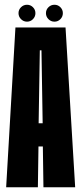

<svg xmlns="http://www.w3.org/2000/svg" viewBox="-20 -791 344 811"><path d="M6 0 45.2 -675H256.8L297.5 0H163.5L161 -172.4H142.5L140 0ZM143.2 -270.4H160.2L155.2 -578.5H148.2ZM94.1 -699.5Q79.4 -699.5 68.8 -710.1Q58.2 -720.6 58.2 -735.4Q58.2 -750.1 68.8 -760.5Q79.4 -770.9 94.1 -770.9Q108.9 -770.9 119.2 -760.5Q129.6 -750.1 129.6 -735.4Q129.6 -720.6 119.2 -710.1Q108.9 -699.5 94.1 -699.5ZM210 -699.5Q195.2 -699.5 184.7 -710.1Q174.1 -720.6 174.1 -735.4Q174.1 -750.1 184.7 -760.5Q195.2 -770.9 210 -770.9Q224.8 -770.9 235.1 -760.5Q245.5 -750.1 245.5 -735.4Q245.5 -720.6 235.1 -710.1Q224.8 -699.5 210 -699.5Z"/></svg>

Font: Anybody UltraCondensed Thin
Style: Regular
Weight: 100
Width: 1
Designer: Tyler Finck
Foundry: Etcetera Type Company
Version: Version 1.110